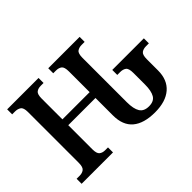

<svg xmlns="http://www.w3.org/2000/svg" viewBox="-132 -1003 1302 1302"><g transform="rotate(-45 519.0 -352.0)"><path d="M724 10Q618 10 562.5 -36.5Q507 -83 507 -178V-345H246V-114Q246 -73 262 -60.5Q278 -48 303 -48H330V0H29V-48H59Q83 -48 99.5 -60.5Q116 -73 116 -114V-602Q116 -643 98.5 -654.5Q81 -666 57 -666H29V-714H330V-666H303Q278 -666 262 -654Q246 -642 246 -600V-401H507V-599Q507 -642 491 -654Q475 -666 449 -666H423V-714H724V-666H695Q670 -666 653.5 -654Q637 -642 637 -599V-174Q637 -111 656.5 -79.5Q676 -48 724 -48Q772 -48 790.5 -79.5Q809 -111 809 -172V-283Q809 -327 792.5 -339Q776 -351 750 -351H722V-399H1025V-351H998Q972 -351 955.5 -339Q939 -327 939 -285V-177Q939 -87 883 -38.5Q827 10 724 10Z"/></g></svg>

Font: Noto Serif SemiCondensed SemiBold
Style: Regular
Weight: 600
Width: 4
Designer: Monotype Design Team
Foundry: Monotype Imaging Inc.
Version: Version 2.013; ttfautohint (v1.8.4.7-5d5b)